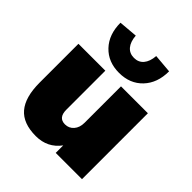

<svg xmlns="http://www.w3.org/2000/svg" viewBox="-210 -901 1050 1050"><g transform="rotate(45 315.0 -375.5)"><path d="M126 -753.9 234.9 -763.2Q238.3 -718.3 258.8 -694.1Q279.3 -669.9 314 -669.9Q348.6 -669.9 369.1 -694.1Q389.6 -718.3 393.1 -763.2L502 -753.9Q502 -663.6 450.2 -608.9Q398.4 -554.2 314 -554.2Q229.5 -554.2 177.7 -608.9Q126 -663.6 126 -753.9ZM236.8 12.2Q138.2 12.2 91.6 -42.5Q44.9 -97.2 44.9 -210V-509.8H252.9V-208Q252.9 -146 304.2 -146Q334.5 -146 354.2 -168.5Q374 -190.9 374 -228V-509.8H582V0H378.9V-58.1Q327.1 12.2 236.8 12.2Z"/></g></svg>

Font: Mulish ExtraBlack
Style: Regular
Weight: 1000
Designer: Vernon Adams
Foundry: Vernon Adams
Version: Version 3.603; ttfautohint (v1.8.3)